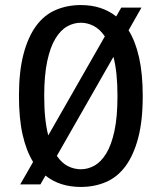

<svg xmlns="http://www.w3.org/2000/svg" viewBox="-20 -730 640 760"><path d="M111 -89Q84 -133 69.5 -197Q55 -261 55 -350Q55 -447 73 -515.5Q91 -584 123 -627.5Q155 -671 200.5 -690.5Q246 -710 300 -710Q383 -710 440 -665L460 -700H540L489 -610Q516 -567 530.5 -502.5Q545 -438 545 -350Q545 -252 527 -184Q509 -116 477 -72.5Q445 -29 399.5 -9.5Q354 10 300 10Q259 10 224 -1Q189 -12 160 -35L140 0H60ZM155 -350Q155 -302 159 -263.5Q163 -225 171 -194L395 -586Q375 -615 350.5 -627.5Q326 -640 300 -640Q272 -640 246 -625.5Q220 -611 199.5 -577.5Q179 -544 167 -488Q155 -432 155 -350ZM445 -350Q445 -398 441 -436.5Q437 -475 429 -505L205 -113Q225 -84 249.5 -72Q274 -60 300 -60Q328 -60 354 -74.5Q380 -89 400.5 -122.5Q421 -156 433 -211.5Q445 -267 445 -350Z"/></svg>

Font: Scada
Style: Regular
Weight: 400
Designer: Jovanny Lemonad
Foundry: Jovanny Lemonad
Version: Version 3.005; ttfautohint (v0.91) -l 8 -r 50 -G 200 -x 0 -w